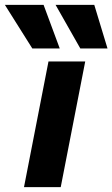

<svg xmlns="http://www.w3.org/2000/svg" viewBox="-84 -764 459 784"><path d="M14 0 114 -513H264L164 0ZM48 -566 -64 -744H94L160 -566ZM244 -566 143 -744H301L355 -566Z"/></svg>

Font: REM SemiBold
Style: Italic
Weight: 600
Italic angle: -11°
Designer: Octavio Pardo
Foundry: Ashler Design
Version: Version 1.005;gftools[0.9.28]